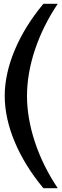

<svg xmlns="http://www.w3.org/2000/svg" viewBox="-20 -738 331 1017"><path d="M286 -718H210C79 -561 5 -386 5 -230C5 -73 79 102 210 259H286C181 103 123 -73 123 -230C123 -387 181 -562 286 -718Z"/></svg>

Font: LT Superior Serif Semibold
Style: Regular
Weight: 600
Designer: Daniel Lyons
Foundry: LyonsType
Version: Version 2.120;FEAKit 1.0